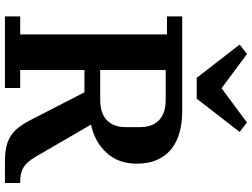

<svg xmlns="http://www.w3.org/2000/svg" viewBox="-138 -854 993 756"><g transform="rotate(90 358.0 -476.5)"><path d="M45 -60H116V-638H45V-698H418Q464 -698 502 -687.5Q540 -677 567.5 -655Q595 -633 610 -599Q625 -565 625 -519Q625 -447 582 -400Q539 -353 471 -339L597 -122Q617 -87 639 -73.5Q661 -60 695 -60H701V0H616Q583 0 558.5 -5.5Q534 -11 515.5 -23Q497 -35 483 -53Q469 -71 456 -95L344 -313H256V-60H327V0H45ZM256 -375H373Q426 -375 453.5 -401Q481 -427 481 -476V-532Q481 -581 453.5 -607Q426 -633 373 -633H256ZM156 -924 193 -953 328 -853 463 -953 500 -924 369 -755H287Z"/></g></svg>

Font: IBM Plex Serif SemiBold
Style: Regular
Weight: 600
Designer: Mike Abbink, Paul van der Laan, Pieter van Rosmalen
Foundry: Bold Monday
Version: Version 2.5